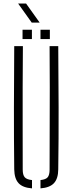

<svg xmlns="http://www.w3.org/2000/svg" viewBox="-20 -1061 410 1086"><path d="M60.5 -103Q58.5 -280 58.8 -451.8Q59 -623.5 60.5 -800H109.5Q108.5 -682 108.2 -566.2Q108 -450.5 108.2 -335Q108.5 -219.5 108.5 -101.5Q108.5 -71.5 119.8 -58.5Q131 -45.5 161 -42.5V4.5Q108.5 0.5 85 -25Q61.5 -50.5 60.5 -103ZM209 4.5V-42.5Q239 -45.5 249.8 -58.5Q260.5 -71.5 260.5 -101.5Q260.5 -219.5 261 -335Q261.5 -450.5 261.5 -566.2Q261.5 -682 260.5 -800H309.5Q311 -623.5 311.5 -451.8Q312 -280 309.5 -103Q309 -50.5 285.2 -25Q261.5 0.5 209 4.5ZM209 -840V-893H262V-840ZM107.5 -840V-893H160.5V-840ZM159.5 -933 82.5 -1041H127.5L204.5 -933Z"/></svg>

Font: Big Shoulders Stencil Text ExtraLight
Style: Regular
Weight: 250
Version: Version 2.001